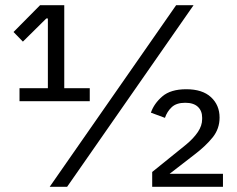

<svg xmlns="http://www.w3.org/2000/svg" viewBox="-20 -718 912 738"><path d="M325 -329H55V-379H164V-647H158L68 -558L32 -595L134 -698H227V-379H325ZM238 0H171L657 -698H724ZM837 -50V0H565V-57L695 -162Q724 -186 740.5 -210.5Q757 -235 757 -260V-266Q757 -292 740.5 -307.5Q724 -323 692 -323Q658 -323 640 -306Q622 -289 614 -265L560 -285Q572 -320 604 -347.5Q636 -375 696 -375Q758 -375 791 -344.5Q824 -314 824 -266Q824 -223 797.5 -190Q771 -157 729 -125L632 -50Z"/></svg>

Font: IBM Plex Sans
Style: Regular
Weight: 400
Designer: Mike Abbink, Paul van der Laan, Pieter van Rosmalen
Foundry: Bold Monday
Version: Version 3.201